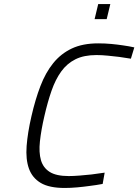

<svg xmlns="http://www.w3.org/2000/svg" viewBox="-20 -922 686 952"><path d="M489 -10Q457 -4 424 0Q396 4 363 7Q330 10 301 10Q224 10 182 -15Q140 -40 123.5 -86Q107 -132 112 -198Q117 -264 136 -346Q155 -429 180.5 -495.5Q206 -562 244 -609Q282 -656 336 -681.5Q390 -707 467 -707Q501 -707 532.5 -704Q564 -701 590 -697Q619 -693 646 -687L629 -631Q600 -636 570 -640Q544 -643 514.5 -646Q485 -649 458 -649Q396 -649 354 -628Q312 -607 283.5 -567.5Q255 -528 235.5 -472Q216 -416 200 -346Q184 -277 178 -221.5Q172 -166 183 -128Q194 -90 226.5 -69.5Q259 -49 321 -49Q344 -49 375 -51.5Q406 -54 434 -57Q467 -61 499 -66ZM467 -902H527L509 -827H449Z"/></svg>

Font: Panefresco 250wt
Style: Italic
Weight: 300
Version: Version 1.000